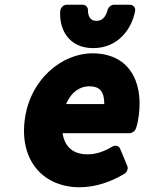

<svg xmlns="http://www.w3.org/2000/svg" viewBox="-20 -753 634 810"><path d="M84 -245C63 -70 167 37 316 37C384 37 451 13 505 -20C516 -27 522 -42 517 -53L487 -125C481 -140 465 -141 453 -134C417 -113 386 -102 349 -102C290 -102 253 -132 244 -191H526C536 -191 549 -199 553 -210C559 -225 563 -246 566 -270C584 -416 519 -528 370 -528C240 -528 105 -417 84 -245ZM259 -314C280 -365 318 -389 356 -389C401 -389 420 -367 420 -314ZM373 -550C479 -550 536 -632 550 -706C553 -722 541 -733 528 -733H461C449 -733 437 -723 434 -711C426 -681 411 -665 387 -665C363 -665 351 -681 351 -711C351 -723 341 -733 329 -733H262C246 -733 235 -719 234 -706C229 -632 268 -550 373 -550Z"/></svg>

Font: Falling Sky
Style: BlkObl
Weight: 900
Designer: Paul D. Hunt
Foundry: Adobe Systems Incorporated
Version: Version 1.02